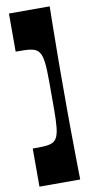

<svg xmlns="http://www.w3.org/2000/svg" viewBox="-101 -780 503 1007"><g transform="rotate(-10 150.5 -277.0)"><path d="M24 184V-19Q50 -19 70.5 -19.5Q91 -20 106 -22.5Q121 -25 132 -31Q143 -37 150 -48Q156 -57 160 -71Q164 -85 166 -103.5Q168 -122 169 -147Q170 -172 170 -204.5Q170 -237 170 -277Q170 -318 170 -350.5Q170 -383 169 -408.5Q168 -434 165.5 -453Q163 -472 159 -485.5Q155 -499 148 -508Q141 -518 130.5 -523.5Q120 -529 105 -531.5Q90 -534 70 -534.5Q50 -535 24 -535V-738H241Q240 -692 239.5 -647.5Q239 -603 238.5 -558Q238 -513 237.5 -467Q237 -421 237 -374Q237 -327 237 -277Q237 -228 237 -181Q237 -134 237.5 -88Q238 -42 238.5 3Q239 48 239.5 93Q240 138 241 184Z"/></g></svg>

Font: Ojuju ExtraLight ExtraBold
Style: Regular
Weight: 800
Version: Version 1.000